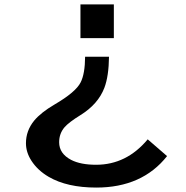

<svg xmlns="http://www.w3.org/2000/svg" viewBox="-20 -805 840 867"><path d="M494.1 -632.8H343.3V-785.2H494.1ZM734.4 -100.1Q622.1 42 414.6 42Q283.2 42 200.2 -6.3Q149.9 -35.6 121.6 -79.6Q97.2 -117.7 97.2 -158.2Q97.2 -214.8 134.3 -260.3Q164.6 -296.9 226.1 -333Q322.3 -389.2 344.2 -433.1Q363.8 -471.7 364.3 -548.8H472.2Q471.2 -460.9 451.2 -408.2Q422.9 -334.5 343.3 -285.2Q291 -252.9 271.5 -230.5Q247.1 -202.1 247.1 -162.6Q247.1 -111.3 301.3 -83Q343.8 -61 414.1 -61Q551.3 -61 647 -175.8Z"/></svg>

Font: FORM UDPGothic
Style: Bold
Weight: 700
Foundry: Pronama LLC
Version: Version 1.051